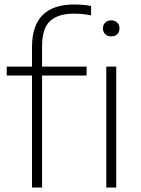

<svg xmlns="http://www.w3.org/2000/svg" viewBox="-20 -838 629 858"><path d="M123 0V-500.5H10V-540.5H123V-627.5Q123 -818 311.5 -818Q348.5 -818 387 -811.5V-769.5Q348 -777 311.5 -777Q239.5 -777 203.8 -744Q168 -711 168 -631V-540.5H367V-500.5H168V0ZM455 0V-540.5H499.5V0ZM477 -675.5Q460.5 -675.5 450.2 -685Q440 -694.5 440 -711Q440 -727 450.2 -737Q460.5 -747 477 -747Q493.5 -747 503.8 -737Q514 -727 514 -711Q514 -694.5 503.8 -685Q493.5 -675.5 477 -675.5Z"/></svg>

Font: Encode Sans Semi Expanded ExtraLight
Style: Regular
Weight: 200
Width: 6
Designer: Multiple Designers
Foundry: Impallari Type
Version: Version 3.000; ttfautohint (v1.8.3) -l 8 -r 50 -G 200 -x 14 